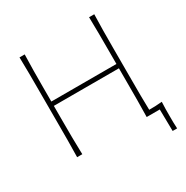

<svg xmlns="http://www.w3.org/2000/svg" viewBox="-193 -873 1150 1188"><g transform="rotate(-30 382.0 -279.0)"><path d="M108 0Q109.5 -61 109.8 -117Q110 -173 110 -238V-475Q110 -540.5 109.8 -596.5Q109.5 -652.5 108 -713H145Q143 -652.5 142.5 -596.5Q142 -540.5 142 -475V-378H607V-475Q607 -540.5 606.8 -596.5Q606.5 -652.5 605 -713H642Q640 -652.5 639.5 -596.5Q639 -540.5 639 -475V-238Q639 -181 639.2 -131.8Q639.5 -82.5 641 -31Q664 -31 687 -31.8Q710 -32.5 733 -35Q731.5 -9 731.2 15.8Q731 40.5 731 63.5Q731 86.5 731.2 109.5Q731.5 132.5 733 155H701L698.5 0H605Q606.5 -61 606.8 -117Q607 -173 607 -238V-347H142V-238Q142 -173 142.5 -117Q143 -61 145 0Z"/></g></svg>

Font: Commissioner Flair Thin
Style: Regular
Weight: 100
Designer: Kostas Bartsokas
Foundry: Kostas Bartsokas
Version: Version 1.000; ttfautohint (v1.8.3)